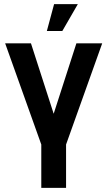

<svg xmlns="http://www.w3.org/2000/svg" viewBox="-20 -910 520 930"><path d="M180 0V-210L5 -700H130L240 -359L350 -700H475L300 -210V0ZM207 -760 242 -890H357L282 -760Z"/></svg>

Font: Cuprum
Style: Regular
Weight: 400
Designer: Jovanny Lemonad
Foundry: Jovanny Lemonad
Version: Version 3.000